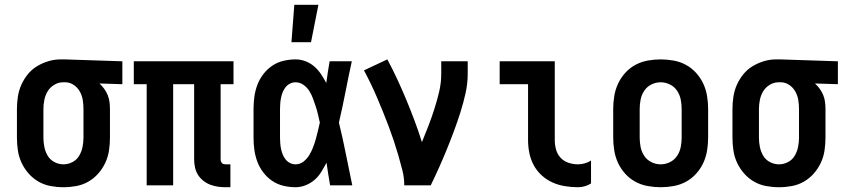

<svg xmlns="http://www.w3.org/2000/svg" viewBox="-20 -777 3540 805"><path d="M246 8Q219 8 192 3Q165 -2 141.5 -15.5Q118 -29 100 -49.5Q82 -70 70.5 -94.5Q59 -119 55 -146Q51 -173 51 -200V-320Q51 -346 55 -372Q59 -398 69.5 -421.5Q80 -445 96.5 -465.5Q113 -486 135.5 -499.5Q158 -513 183 -520.5Q208 -528 234 -528H250L493 -520V-424L397 -427Q408 -417 417 -404.5Q426 -392 431.5 -378.5Q437 -365 439 -350Q441 -335 441 -320V-200Q441 -173 437 -146Q433 -119 421.5 -94.5Q410 -70 392 -49.5Q374 -29 350.5 -15.5Q327 -2 300 3Q273 8 246 8ZM246 -88Q266 -88 284 -97.5Q302 -107 312 -124Q322 -141 326 -160.5Q330 -180 330 -200V-320Q330 -339 327 -357.5Q324 -376 315 -392.5Q306 -409 290.5 -420Q275 -431 256 -432H244Q225 -432 207.5 -421.5Q190 -411 180 -394.5Q170 -378 166 -358.5Q162 -339 162 -320V-200Q162 -180 166 -160.5Q170 -141 180 -124Q190 -107 208 -97.5Q226 -88 246 -88Z M946 8H926Q909 8 892.5 5.5Q876 3 860.5 -3Q845 -9 831.5 -20Q818 -31 809.5 -45Q801 -59 797.5 -75.5Q794 -92 794 -109V-424H706V0H595V-424H541V-520H959V-424H905V-109Q905 -104 906.5 -100Q908 -96 911 -93Q914 -90 918 -89Q922 -88 926 -88H946Z M1219 8Q1194 8 1168.5 2Q1143 -4 1121.5 -18.5Q1100 -33 1084 -54Q1068 -75 1059 -99Q1050 -123 1046.5 -148.5Q1043 -174 1043 -200V-320Q1043 -346 1046.5 -371.5Q1050 -397 1059 -421Q1068 -445 1084 -466Q1100 -487 1121.5 -501.5Q1143 -516 1168.5 -522Q1194 -528 1219 -528Q1241 -528 1261.5 -520Q1282 -512 1298 -498Q1314 -484 1326 -466Q1338 -448 1348 -429Q1351 -452 1354.5 -474.5Q1358 -497 1362 -520H1455Q1441 -456 1428.5 -391.5Q1416 -327 1401 -263Q1417 -198 1430 -132Q1443 -66 1457 0H1364Q1360 -24 1356 -48Q1352 -72 1349 -95Q1339 -76 1327.5 -57Q1316 -38 1299.5 -23.5Q1283 -9 1262 -0.5Q1241 8 1219 8ZM1219 -88Q1238 -88 1252.5 -99.5Q1267 -111 1276.5 -126.5Q1286 -142 1292.5 -159Q1299 -176 1304 -193.5Q1309 -211 1313 -228.5Q1317 -246 1321 -263Q1317 -281 1313 -298Q1309 -315 1303.5 -331.5Q1298 -348 1292 -364.5Q1286 -381 1276.5 -396Q1267 -411 1252 -421.5Q1237 -432 1219 -432Q1207 -432 1196 -426.5Q1185 -421 1177.5 -411.5Q1170 -402 1165.5 -391Q1161 -380 1158.5 -368Q1156 -356 1155 -344Q1154 -332 1154 -320V-200Q1154 -188 1155 -176Q1156 -164 1158.5 -152Q1161 -140 1165.5 -129Q1170 -118 1177.5 -108.5Q1185 -99 1196 -93.5Q1207 -88 1219 -88ZM1202 -600 1214 -757H1315L1284 -600Z M1675 0Q1675 -32 1667 -63.5Q1659 -95 1650 -126Q1641 -157 1631 -187Q1621 -217 1609.5 -247.5Q1598 -278 1586 -307.5Q1574 -337 1561.5 -366.5Q1549 -396 1535 -425Q1521 -454 1506 -482L1604 -528Q1626 -487 1646 -444Q1666 -401 1684 -357.5Q1702 -314 1718.5 -270Q1735 -226 1749 -181Q1763 -215 1776.5 -250Q1790 -285 1801.5 -321Q1813 -357 1821.5 -393.5Q1830 -430 1830 -468V-520H1941V-468Q1941 -427 1932 -386.5Q1923 -346 1910.5 -306.5Q1898 -267 1883.5 -228Q1869 -189 1853.5 -151Q1838 -113 1821 -75Q1804 -37 1786 0Z M2403 8Q2376 8 2348.5 3.5Q2321 -1 2296.5 -12Q2272 -23 2251.5 -41.5Q2231 -60 2218 -84Q2205 -108 2199.5 -135Q2194 -162 2194 -189V-424H2075V-520H2306V-189Q2306 -169 2311.5 -149.5Q2317 -130 2330.5 -115.5Q2344 -101 2363.5 -94.5Q2383 -88 2403 -88Q2417 -88 2431.5 -92Q2446 -96 2458 -104V-8Q2446 0 2431.5 4Q2417 8 2403 8Z M2750 8Q2723 8 2695.5 3Q2668 -2 2644 -15Q2620 -28 2601.5 -48.5Q2583 -69 2571.5 -93.5Q2560 -118 2555.5 -145.5Q2551 -173 2551 -200V-320Q2551 -347 2555.5 -374.5Q2560 -402 2571.5 -426.5Q2583 -451 2601.5 -471.5Q2620 -492 2644 -505Q2668 -518 2695.5 -523Q2723 -528 2750 -528Q2777 -528 2804.5 -523Q2832 -518 2856 -505Q2880 -492 2898.5 -471.5Q2917 -451 2928.5 -426.5Q2940 -402 2944.5 -374.5Q2949 -347 2949 -320V-200Q2949 -173 2944.5 -145.5Q2940 -118 2928.5 -93.5Q2917 -69 2898.5 -48.5Q2880 -28 2856 -15Q2832 -2 2804.5 3Q2777 8 2750 8ZM2750 -88Q2770 -88 2788.5 -97Q2807 -106 2818.5 -123Q2830 -140 2834 -160Q2838 -180 2838 -200V-320Q2838 -340 2834 -360Q2830 -380 2818.5 -397Q2807 -414 2788.5 -423Q2770 -432 2750 -432Q2730 -432 2711.5 -423Q2693 -414 2681.5 -397Q2670 -380 2666 -360Q2662 -340 2662 -320V-200Q2662 -180 2666 -160Q2670 -140 2681.5 -123Q2693 -106 2711.5 -97Q2730 -88 2750 -88Z M3246 8Q3219 8 3192 3Q3165 -2 3141.5 -15.5Q3118 -29 3100 -49.5Q3082 -70 3070.5 -94.5Q3059 -119 3055 -146Q3051 -173 3051 -200V-320Q3051 -346 3055 -372Q3059 -398 3069.5 -421.5Q3080 -445 3096.5 -465.5Q3113 -486 3135.5 -499.5Q3158 -513 3183 -520.5Q3208 -528 3234 -528H3250L3493 -520V-424L3397 -427Q3408 -417 3417 -404.5Q3426 -392 3431.5 -378.5Q3437 -365 3439 -350Q3441 -335 3441 -320V-200Q3441 -173 3437 -146Q3433 -119 3421.5 -94.5Q3410 -70 3392 -49.5Q3374 -29 3350.5 -15.5Q3327 -2 3300 3Q3273 8 3246 8ZM3246 -88Q3266 -88 3284 -97.5Q3302 -107 3312 -124Q3322 -141 3326 -160.5Q3330 -180 3330 -200V-320Q3330 -339 3327 -357.5Q3324 -376 3315 -392.5Q3306 -409 3290.5 -420Q3275 -431 3256 -432H3244Q3225 -432 3207.5 -421.5Q3190 -411 3180 -394.5Q3170 -378 3166 -358.5Q3162 -339 3162 -320V-200Q3162 -180 3166 -160.5Q3170 -141 3180 -124Q3190 -107 3208 -97.5Q3226 -88 3246 -88Z"/></svg>

Font: Iosevka Fixed
Style: Bold
Weight: 700
Monospace: yes
Designer: Belleve Invis
Foundry: Belleve Invis
Version: Version 32.3.0